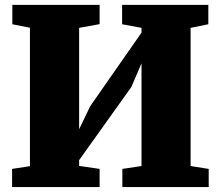

<svg xmlns="http://www.w3.org/2000/svg" viewBox="-20 -763 900 783"><path d="M29.3 -74.2 102.1 -85.4V-649.9L30.3 -664.1V-743.2H386.2V-664.6L302.7 -649.4V-235.8L347.7 -329.6L557.1 -629.9V-649.4L478 -664.1V-743.2H829.6V-664.1L757.3 -649.4V-85.9L831.1 -74.2V0H479V-74.2L557.1 -85.9V-504.9L515.6 -408.2L302.7 -109.9V-86.4L386.2 -74.2V0H29.3Z"/></svg>

Font: Merriweather UltraBold
Style: Regular
Weight: 900
Designer: Eben Sorkin ( sorkintype@gmail.com )
Foundry: Eben Sorkin
Version: Version 1.570; ttfautohint (v1.3) -l 8 -r 32 -G 0 -x 0 -H 60